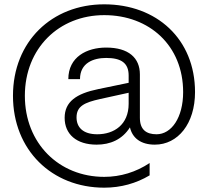

<svg xmlns="http://www.w3.org/2000/svg" viewBox="-20 -752 962 888"><path d="M462 116C539 116 610 96 672 59V2C609 44 537 66 462 66C253 66 95 -89 95 -309C95 -529 253 -682 462 -682C671 -682 827 -541 827 -326C827 -208 773 -131 704 -131C657 -131 627 -152 627 -207V-408C627 -484 575 -532 471 -532C382 -532 296 -489 296 -386H350C350 -461 412 -484 471 -484C540 -484 575 -461 575 -403V-369L435 -340C332 -319 279 -281 279 -207C279 -132 333 -83 427 -83C489 -83 545 -106 581 -163C592 -114 631 -83 696 -83C803 -83 882 -180 882 -326C882 -572 704 -732 462 -732C220 -732 40 -560 40 -309C40 -58 220 116 462 116ZM334 -209C334 -261 371 -278 443 -294L575 -323V-272C575 -175 507 -131 430 -131C363 -131 334 -164 334 -209Z"/></svg>

Font: Aspekta 250
Style: Regular
Weight: 250
Designer: Ivo Dolenc
Version: Version 2.000